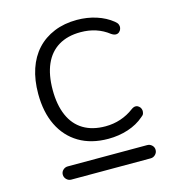

<svg xmlns="http://www.w3.org/2000/svg" viewBox="-105 -793 810 883"><g transform="rotate(-15 300.0 -351.5)"><path d="M340 -137Q259 -137 201 -171.5Q143 -206 112 -269.5Q81 -333 81 -420Q81 -486 98.5 -538Q116 -590 149.5 -626.5Q183 -663 231.5 -683Q280 -703 340 -703Q389 -703 432.5 -689Q476 -675 508 -649Q519 -640 521.5 -633Q524 -626 524 -621Q524 -617 522 -610.5Q520 -604 513.5 -598Q507 -592 497.5 -592Q488 -592 476 -600Q448 -622 414.5 -633Q381 -644 342 -644Q280 -644 237 -618Q194 -592 172 -542Q150 -492 150 -420Q150 -349 172 -298.5Q194 -248 237 -222Q280 -196 342 -196Q380 -196 414.5 -207.5Q449 -219 478 -241Q489 -249 498 -249Q498 -249 503 -248.5Q508 -248 514.5 -242.5Q521 -237 523 -230.5Q525 -224 525 -220Q525 -215 523 -208Q521 -201 511 -194Q479 -166 434.5 -151.5Q390 -137 340 -137ZM127 -63H504Q517 -63 526.5 -54Q536 -45 536 -32Q536 -19 526.5 -9.5Q517 0 504 0H126Q113 0 103.5 -9.5Q94 -19 94 -32Q94 -45 103.5 -54Q113 -63 126 -63Z"/></g></svg>

Font: Nunito
Style: Regular
Weight: 400
Designer: Vernon Adams
Foundry: Vernon Adams
Version: Version 3.602